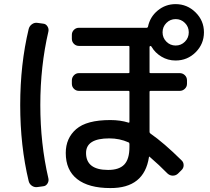

<svg xmlns="http://www.w3.org/2000/svg" viewBox="-20 -870 1040 951"><path d="M804.2 -663.6Q823.2 -644.5 850.1 -644.5Q877 -644.5 896 -663.6Q915 -682.6 915 -710Q915 -737.3 896 -756.3Q877 -775.4 850.1 -775.4Q823.2 -775.4 804.2 -756.3Q785.2 -737.3 785.2 -710Q785.2 -682.6 804.2 -663.6ZM621.1 -141.6V-157.2Q621.1 -163.1 616.2 -165Q572.3 -184.6 521.5 -184.6Q406.2 -184.6 406.2 -112.3Q406.2 -28.3 515.6 -28.3Q570.3 -28.3 595.7 -55.2Q621.1 -82 621.1 -141.6ZM849.6 -849.6Q907.2 -849.6 948.7 -808.6Q990.2 -767.6 990.2 -710Q990.2 -652.3 949.2 -611.3Q908.2 -570.3 849.6 -570.3Q811.5 -570.3 779.8 -589.4Q748 -608.4 730.5 -638.7Q726.6 -644.5 721.7 -640.6Q720.7 -639.6 720.7 -637.7V-511.7Q720.7 -507.8 725.6 -507.8H870.1Q884.8 -507.8 895.5 -497.6Q906.2 -487.3 906.2 -471.7V-455.1Q906.2 -440.4 895.5 -430.2Q884.8 -419.9 870.1 -419.9H725.6Q720.7 -419.9 720.7 -415V-216.8Q720.7 -211.9 724.6 -209Q792 -162.1 878.9 -76.2Q889.6 -66.4 889.6 -51.8Q889.6 -37.1 878.9 -27.3L861.3 -9.8Q850.6 0 835.9 0Q821.3 0 809.6 -10.7Q769.5 -51.8 720.7 -93.8Q717.8 -95.7 717.8 -91.8Q694.3 62.5 526.4 61.5Q418.9 61.5 362.3 17.1Q305.7 -27.3 305.7 -112.3Q305.7 -185.5 357.4 -230.5Q409.2 -275.4 526.4 -275.4Q576.2 -275.4 616.2 -262.7Q617.2 -261.7 619.1 -262.7Q621.1 -263.7 621.1 -265.6V-415Q621.1 -419.9 616.2 -419.9H371.1Q356.4 -419.9 346.2 -430.2Q335.9 -440.4 335.9 -455.1V-471.7Q335.9 -486.3 346.2 -497.1Q356.4 -507.8 371.1 -507.8H616.2Q621.1 -507.8 621.1 -511.7V-637.7Q621.1 -642.6 616.2 -642.6H371.1Q356.4 -642.6 346.2 -652.8Q335.9 -663.1 335.9 -677.7V-697.3Q335.9 -711.9 346.2 -722.2Q356.4 -732.4 371.1 -732.4H707Q710.9 -732.4 712.9 -737.3Q722.7 -786.1 761.2 -817.9Q799.8 -849.6 849.6 -849.6ZM165 56.6Q150.4 58.6 138.2 50.3Q126 42 122.1 27.3Q80.1 -147.5 80.1 -349.6Q80.1 -551.8 122.1 -726.6Q126 -741.2 138.2 -750Q150.4 -758.8 165 -756.8L193.4 -752.9Q207 -752 214.8 -739.7Q222.7 -727.5 219.7 -713.9Q179.7 -542 179.7 -350.1Q179.7 -158.2 219.7 13.7Q222.7 27.3 214.8 39.6Q207 51.8 193.4 52.7Z"/></svg>

Font: Rounded-L Mgen+ 1m medium
Style: Regular
Weight: 500
Designer: [Source Han Sans]
Ryoko NISHIZUKA  (kana & ideographs); Paul D. Hunt (Latin, Greek & Cyrillic); Wenlong ZHANG  (bopomofo
Version: Version 1.059.20150602